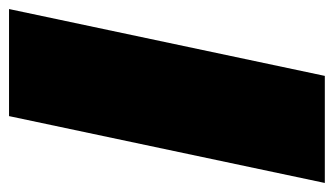

<svg xmlns="http://www.w3.org/2000/svg" viewBox="-196 -562 739 425"><g transform="rotate(90 173.5 -349.5)"><path d="M129 -699H366L218 0H-19Z"/></g></svg>

Font: Prompt Black
Style: Italic
Weight: 900
Italic angle: -12°
Designer: Katatrad Team
Foundry: CadsonDemak
Version: Version 1.001